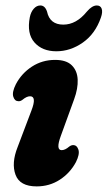

<svg xmlns="http://www.w3.org/2000/svg" viewBox="-20 -672 393 702"><path d="M205.5 -123Q218 -123 233 -136Q241 -142 249 -141.5Q261.5 -141 266.8 -124.5Q272 -108 257.5 -79Q236 -39 198.5 -14.8Q161 9.5 114 9.5Q52.5 9.5 36.8 -33Q21 -75.5 44.5 -134.5L95 -268Q115 -320 90 -320Q77.5 -320 62 -307Q54 -301 46.5 -302Q33.5 -302.5 28.5 -318.8Q23.5 -335 38 -364Q59 -404 96.8 -428.5Q134.5 -453 181.5 -453Q222.5 -453 242.5 -433.2Q262.5 -413.5 264 -381Q265.5 -348.5 251 -309L202.5 -175.5Q183 -123 205.5 -123ZM211.5 -582Q259 -582 297.5 -629.5Q316.5 -652 334 -652Q347.5 -652 351.8 -640Q356 -628 349 -608Q328.5 -548.5 283 -516.5Q237.5 -484.5 186 -484.5Q134.5 -484.5 106 -516.8Q77.5 -549 89 -609Q93 -628.5 103.5 -640.2Q114 -652 127.5 -652Q144.5 -652 152 -629.5Q162 -582 211.5 -582Z"/></svg>

Font: Fraunces 144pt S100
Style: Bold Italic
Weight: 700
Italic angle: -16°
Version: Version 1.000; ttfautohint (v1.8.3)